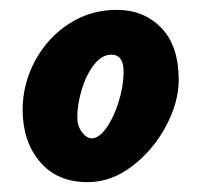

<svg xmlns="http://www.w3.org/2000/svg" viewBox="-20 -683 411 390"><path d="M26 -460Q26 -513 51.5 -560Q77 -607 120.5 -635Q164 -663 217 -663Q272 -663 307.5 -626.5Q343 -590 343 -521Q343 -475 317 -426.5Q291 -378 248.5 -345.5Q206 -313 158 -313Q96 -313 61 -354.5Q26 -396 26 -460ZM231 -538Q231 -572 206 -572Q187 -572 171 -551.5Q155 -531 146 -501Q137 -471 137 -445Q137 -427 146.5 -414.5Q156 -402 166 -402Q181 -402 196 -423Q211 -444 221 -476Q231 -508 231 -538Z"/></svg>

Font: Sriracha
Style: Regular
Weight: 400
Designer: Suppakit Chalermlarp
Version: Version 1.002g